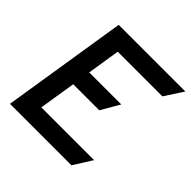

<svg xmlns="http://www.w3.org/2000/svg" viewBox="-156 -709 839 839"><g transform="rotate(45 263.0 -290.0)"><path d="M22 0H402L456 -86H130L157 -256H318L368 -342H170L194 -494H470L526 -580H114Z"/></g></svg>

Font: Charger Pro
Style: ExBdNarObl
Weight: 400
Designer: Jasper
Foundry: Cannot Into Space Fonts
Version: Version 1.09